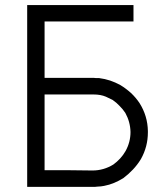

<svg xmlns="http://www.w3.org/2000/svg" viewBox="-20 -727 640 755"><path d="M155.3 -420.9Q175.8 -420.9 196.3 -420.9Q217.8 -420.9 238.3 -420.9Q253.9 -420.9 269.5 -420.9Q285.2 -420.9 300.8 -420.9Q308.6 -420.9 328.1 -420.9Q347.7 -420.9 347.7 -420.9Q353.5 -419.9 358.4 -419.9Q364.3 -419.9 370.1 -419.9Q392.6 -417 413.1 -410.2Q433.6 -403.3 453.1 -392.6Q475.6 -378.9 495.1 -361.3Q513.7 -343.8 528.3 -322.3Q560.5 -271.5 561.5 -211.9Q561.5 -209 561.5 -206.1Q561.5 -150.4 534.2 -101.6Q520.5 -79.1 502.9 -60.5Q485.4 -42 464.8 -26.4Q447.3 -15.6 428.7 -7.8Q410.2 0 389.6 3.9Q382.8 4.9 377 5.9Q370.1 6.8 363.3 6.8Q358.4 6.8 353.5 7.8Q348.6 7.8 347.7 7.8Q317.4 7.8 286.1 7.8Q255.9 7.8 225.6 7.8Q205.1 7.8 185.5 7.8Q165 7.8 144.5 7.8Q130.9 7.8 116.2 7.8Q101.6 7.8 86.9 7.8Q86.9 5.9 86.9 3.9Q86.9 2 86.9 0Q86.9 -80.1 86.9 -159.2Q86.9 -238.3 86.9 -318.4Q86.9 -373 86.9 -427.7Q86.9 -482.4 86.9 -537.1Q86.9 -579.1 86.9 -622.1Q86.9 -665 86.9 -707Q88.9 -707 90.8 -707Q92.8 -707 94.7 -707Q140.6 -707 186.5 -707Q232.4 -707 277.3 -707Q309.6 -707 340.8 -707Q372.1 -707 403.3 -707Q428.7 -707 454.1 -707Q479.5 -707 504.9 -707Q504.9 -706.1 504.9 -704.1Q504.9 -702.1 504.9 -700.2Q504.9 -694.3 504.9 -688.5Q504.9 -682.6 504.9 -677.7Q504.9 -673.8 504.9 -669.9Q504.9 -666 504.9 -662.1Q504.9 -657.2 504.9 -652.3Q504.9 -647.5 504.9 -642.6Q502.9 -642.6 501 -642.6Q499 -642.6 497.1 -642.6Q458 -642.6 418 -642.6Q377.9 -642.6 337.9 -642.6Q311.5 -642.6 284.2 -642.6Q256.8 -642.6 229.5 -642.6Q210.9 -642.6 192.4 -642.6Q173.8 -642.6 155.3 -642.6Q155.3 -617.2 155.3 -592.8Q155.3 -567.4 155.3 -542Q155.3 -523.4 155.3 -504.9Q155.3 -486.3 155.3 -468.8Q155.3 -461.9 155.3 -456.1Q155.3 -450.2 155.3 -443.4Q155.3 -437.5 155.3 -431.6Q155.3 -426.8 155.3 -420.9ZM155.3 -355.5Q155.3 -355.5 155.3 -323.2Q155.3 -290 155.3 -290Q155.3 -265.6 155.3 -241.2Q155.3 -216.8 155.3 -192.4Q155.3 -158.2 155.3 -125Q155.3 -90.8 155.3 -57.6Q165 -57.6 174.8 -57.6Q184.6 -57.6 194.3 -57.6Q210 -57.6 225.6 -57.6Q241.2 -57.6 256.8 -57.6Q299.8 -57.6 343.8 -56.6Q387.7 -56.6 425.8 -80.1Q440.4 -90.8 452.1 -103.5Q464.8 -117.2 473.6 -132.8Q493.2 -168 493.2 -208Q492.2 -248 472.7 -283.2Q462.9 -297.9 450.2 -310.5Q438.5 -323.2 422.9 -334Q416 -337.9 396.5 -346.7Q376 -355.5 347.7 -355.5Q335 -355.5 323.2 -355.5Q310.5 -355.5 298.8 -355.5Q282.2 -355.5 265.6 -355.5Q248 -355.5 231.4 -355.5Q216.8 -355.5 201.2 -355.5Q186.5 -355.5 170.9 -355.5Q167 -355.5 163.1 -355.5Q159.2 -355.5 155.3 -355.5Z"/></svg>

Font: LeFont
Style: Light
Weight: 300
Designer: Leryon MEDIA
Version: Version 1.0